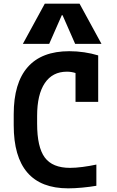

<svg xmlns="http://www.w3.org/2000/svg" viewBox="-20 -1020 640 1050"><path d="M353 10Q204 10 129.5 -76.5Q55 -163 55 -335V-395Q55 -566 131.5 -653Q208 -740 359 -740Q400 -740 440.5 -734Q481 -728 517 -717V-463H393V-694L438 -598Q395 -628 346 -628Q267 -628 225 -565.5Q183 -503 183 -386V-344Q183 -215 225 -158.5Q267 -102 363 -102Q393 -102 431.5 -107Q470 -112 507 -120V-4Q472 2 430 6Q388 10 353 10ZM105 -780 225 -1000H415L535 -780H391L322 -937H318L249 -780Z"/></svg>

Font: M PLUS Code Latin Expanded SemiBold
Style: Regular
Weight: 600
Width: 7
Designer: Coji Morishita
Foundry: UNDERFOREST DESIGN
Version: Version 1.002; ttfautohint (v1.8.3)